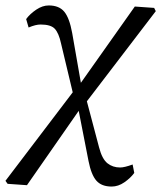

<svg xmlns="http://www.w3.org/2000/svg" viewBox="-56 -507 592 705"><path d="M-28 168 -36 157 211 -168 168 -348Q160 -385 145.5 -401Q131 -417 93 -417Q75 -417 49 -406L40 -437Q54 -456 77 -471.5Q100 -487 123 -487Q161 -487 180 -464Q199 -441 209 -386L241 -203L439 -483L510 -478L516 -466L263 -135L308 35Q319 77 338.5 92.5Q358 108 385 108Q401 108 431 97L437 128Q423 147 400.5 162.5Q378 178 354 178Q317 178 298 156.5Q279 135 269 84L233 -100L43 173Z"/></svg>

Font: Source Serif Pro
Style: Italic
Weight: 400
Italic angle: -12°
Designer: Frank Grießhammer
Foundry: Adobe Systems Incorporated
Version: Version 3.001;hotconv 1.0.111;makeotfexe 2.5.65597